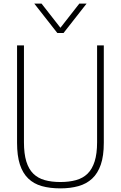

<svg xmlns="http://www.w3.org/2000/svg" viewBox="-20 -1030 666 1058"><path d="M313 8Q255 8 210.5 -4.5Q166 -17 135.5 -46.5Q105 -76 89.5 -124Q74 -172 74 -243V-780H112V-246Q112 -183 125 -140.5Q138 -98 163.5 -73Q189 -48 226.5 -37.5Q264 -27 313 -27Q361 -27 399 -37.5Q437 -48 462.5 -73Q488 -98 501.5 -140.5Q515 -183 515 -246V-780H552V-243Q552 -171 535.5 -123Q519 -75 488 -46Q457 -17 412.5 -4.5Q368 8 313 8ZM330 -848H296L169 -1010H209L313 -877L417 -1010H457Z"/></svg>

Font: Tanohe Sans ExtraLight
Style: Regular
Weight: 250
Designer: Village Type and Design LLC & Cristiano Sobral
Foundry: Cooper Hewitt Smithsonian Design Museum
Version: Version 1.00;September 29, 2021;FontCreator 13.0.0.2655 64-b